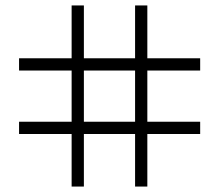

<svg xmlns="http://www.w3.org/2000/svg" viewBox="-20 -685 805 705"><path d="M521 -193V0H476V-193H288V0H243V-193H50V-238H243V-426H50V-471H243V-665H288V-471H476V-665H521V-471H715V-426H521V-238H715V-193ZM476 -426H288V-238H476Z"/></svg>

Font: Sulphur Point Light
Style: Regular
Weight: 300
Designer: Noponies / Dale Sattler
Foundry: Noponies
Version: Version 1.000; ttfautohint (v1.8)